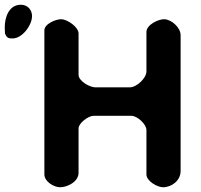

<svg xmlns="http://www.w3.org/2000/svg" viewBox="-74 -788 849 809"><path d="M183 -707C162 -707 113 -688 113 -660V-53C113 -23 153 1 179 1C210 1 257 -22 257 -60V-247C257 -269 298 -300 320 -300H480C504 -300 543 -265 543 -240V-53C543 -25 589 1 613 1C649 1 687 -27 687 -67V-640C687 -672 648 -707 617 -707C593 -707 543 -684 543 -653V-487C543 -459 502 -420 473 -420H327C305 -420 257 -446 257 -473V-647C257 -674 210 -707 183 -707ZM-53 -647C-45 -627 -37 -626 -21 -626C20 -626 61 -682 61 -720C61 -747 42 -768 14 -768C-36 -768 -54 -716 -54 -673C-54 -669 -53 -651 -53 -647Z"/></svg>

Font: Asimov Print
Style: Regular
Weight: 500
Designer: Google
Version: Version 2.000980: 2014